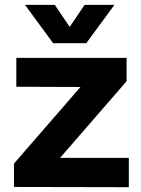

<svg xmlns="http://www.w3.org/2000/svg" viewBox="-20 -778 588 799"><path d="M84 -757.8H208L270 -666L332 -757.8H456.1L338.9 -598.1H201.2ZM47.9 -537.1H506.8V-439.9L230 -121.1H516.1V1L38.1 0V-97.2L314.9 -416L47.9 -417Z"/></svg>

Font: TruenoSBd
Style: Demi
Weight: 600
Designer: Julieta Ulanovsky
Foundry: Julieta Ulanovsky
Version: Version 3.001b